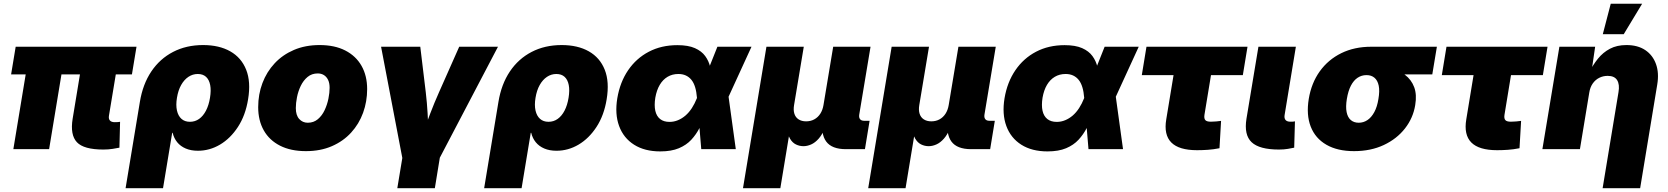

<svg xmlns="http://www.w3.org/2000/svg" viewBox="-20 -780 8722 1004"><path d="M520.5 2Q418 2 382.1 -36.4Q346.2 -74.7 359.9 -159.2L416 -499.5H603.5L549.8 -175.3Q546.9 -158.7 554.7 -149.9Q562.5 -141.1 580.1 -141.1Q588.4 -141.1 596.2 -141.6Q604 -142.1 607.9 -143.1L604.5 -7.8Q591.3 -4.9 568.8 -1.5Q546.4 2 520.5 2ZM49.8 0 132.3 -499.5H319.3L236.8 0ZM38.1 -391.1 62 -535.6H693.8L669.9 -391.1Z M636.7 204.1 711.4 -247.1Q726.6 -339.8 771.2 -406.2Q815.9 -472.7 885 -508.5Q954.1 -544.4 1042 -544.4Q1126 -544.4 1184.1 -511.5Q1242.2 -478.5 1267.3 -415.3Q1292.5 -352.1 1277.3 -260.7Q1263.7 -176.8 1224.4 -116.5Q1185.1 -56.2 1130.6 -23.9Q1076.2 8.3 1015.1 8.3Q978.5 8.3 951.2 -3.4Q923.8 -15.1 906.7 -36.1Q889.6 -57.1 882.8 -85.4H880.4L832.5 204.1ZM973.1 -143.1Q1000 -143.1 1021.2 -158.2Q1042.5 -173.3 1057.1 -201.4Q1071.8 -229.5 1078.1 -268.6Q1084.5 -307.6 1079.1 -335.4Q1073.7 -363.3 1057.4 -378.2Q1041 -393.1 1014.2 -393.1Q987.8 -393.1 965.3 -378.2Q942.9 -363.3 927.2 -335.4Q911.6 -307.6 905.3 -268.6Q898.9 -230.5 905.3 -202.1Q911.6 -173.8 929 -158.4Q946.3 -143.1 973.1 -143.1Z M1579.6 10.3Q1500.5 10.3 1444.6 -18.1Q1388.7 -46.4 1359.4 -98.1Q1330.1 -149.9 1330.1 -219.7Q1330.1 -286.6 1352.3 -345.5Q1374.5 -404.3 1416.3 -449Q1458 -493.7 1517.3 -519Q1576.7 -544.4 1651.4 -544.4Q1730 -544.4 1785.6 -515.9Q1841.3 -487.3 1870.6 -435.5Q1899.9 -383.8 1899.9 -314Q1899.9 -249 1878.7 -190.4Q1857.4 -131.8 1816.2 -86.7Q1774.9 -41.5 1715.3 -15.6Q1655.8 10.3 1579.6 10.3ZM1589.4 -138.2Q1620.1 -138.2 1642.1 -156.7Q1664.1 -175.3 1677.5 -203.9Q1690.9 -232.4 1697.3 -263.7Q1703.6 -294.9 1703.6 -320.8Q1703.6 -345.7 1695.6 -362.3Q1687.5 -378.9 1673.6 -387.5Q1659.7 -396 1641.6 -396Q1610.4 -396 1588.4 -377.7Q1566.4 -359.4 1552.7 -331.1Q1539.1 -302.7 1533 -271.7Q1526.9 -240.7 1526.9 -214.8Q1526.9 -177.2 1544.7 -157.7Q1562.5 -138.2 1589.4 -138.2Z M2085.9 57.1 1972.7 -535.6H2177.7L2206.5 -296.9Q2212.9 -242.7 2216.1 -186.5Q2219.2 -130.4 2221.7 -67.9H2185.5Q2208.5 -130.4 2229.7 -186.3Q2251 -242.2 2275.4 -296.9L2381.3 -535.6H2584L2273.4 57.1ZM2057.6 204.1 2091.8 -2.4H2287.6L2253.9 204.1Z M2511.7 204.1 2586.4 -247.1Q2601.6 -339.8 2646.2 -406.2Q2690.9 -472.7 2760 -508.5Q2829.1 -544.4 2917 -544.4Q3001 -544.4 3059.1 -511.5Q3117.2 -478.5 3142.3 -415.3Q3167.5 -352.1 3152.3 -260.7Q3138.7 -176.8 3099.4 -116.5Q3060.1 -56.2 3005.6 -23.9Q2951.2 8.3 2890.1 8.3Q2853.5 8.3 2826.2 -3.4Q2798.8 -15.1 2781.7 -36.1Q2764.6 -57.1 2757.8 -85.4H2755.4L2707.5 204.1ZM2848.1 -143.1Q2875 -143.1 2896.2 -158.2Q2917.5 -173.3 2932.1 -201.4Q2946.8 -229.5 2953.1 -268.6Q2959.5 -307.6 2954.1 -335.4Q2948.7 -363.3 2932.4 -378.2Q2916 -393.1 2889.2 -393.1Q2862.8 -393.1 2840.3 -378.2Q2817.9 -363.3 2802.2 -335.4Q2786.6 -307.6 2780.3 -268.6Q2773.9 -230.5 2780.3 -202.1Q2786.6 -173.8 2804 -158.4Q2821.3 -143.1 2848.1 -143.1Z M3432.6 11.7Q3351.1 11.7 3295.9 -23.2Q3240.7 -58.1 3217.5 -120.8Q3194.3 -183.6 3208 -266.6Q3222.2 -350.6 3264.6 -412.8Q3307.1 -475.1 3372.8 -509.5Q3438.5 -543.9 3522 -543.9Q3578.6 -543.9 3613.8 -528.3Q3648.9 -512.7 3667.7 -486.8Q3686.5 -460.9 3693.8 -429.4Q3701.2 -397.9 3703.1 -365.7H3751.5L3789.1 -279.3L3827.6 0H3647L3624.5 -269Q3622.1 -300.3 3615 -323.7Q3607.9 -347.2 3595.7 -362.3Q3583.5 -377.4 3566.4 -385.3Q3549.3 -393.1 3527.3 -393.1Q3495.6 -393.1 3470.9 -378.4Q3446.3 -363.8 3429.9 -336.2Q3413.6 -308.6 3406.7 -269Q3400.4 -229 3406.7 -200.7Q3413.1 -172.4 3431.9 -157.5Q3450.7 -142.6 3481 -142.6Q3503.9 -142.6 3525.1 -151.4Q3546.4 -160.2 3564.7 -176Q3583 -191.9 3597.9 -214.8Q3612.8 -237.8 3624 -266.1L3731.4 -535.6H3909.7L3786.1 -266.1L3719.2 -177.7H3668Q3654.8 -144 3637.7 -110.6Q3620.6 -77.1 3595 -49.3Q3569.3 -21.5 3530 -4.9Q3490.7 11.7 3432.6 11.7Z M3865.2 204.1 3987.8 -535.6H4183.1L4132.3 -230.5Q4127.9 -204.1 4134 -185.1Q4140.1 -166 4156 -155.8Q4171.9 -145.5 4195.3 -145.5Q4219.2 -145.5 4238 -155.8Q4256.8 -166 4269.3 -185.1Q4281.7 -204.1 4286.1 -230.5L4336.9 -535.6H4532.2L4473.1 -180.7Q4470.7 -165.5 4477.3 -157Q4483.9 -148.4 4499 -148.4H4527.3L4502.9 0H4403.3Q4329.6 0 4300.3 -40Q4271 -80.1 4283.2 -154.3L4291.5 -203.6H4318.8Q4310.1 -148.9 4294.9 -112.5Q4279.8 -76.2 4261 -54.9Q4242.2 -33.7 4221.7 -24.7Q4201.2 -15.6 4181.6 -15.6Q4160.6 -15.6 4142.1 -24.7Q4123.5 -33.7 4111.1 -54.9Q4098.6 -76.2 4095.2 -112.5Q4091.8 -148.9 4100.6 -203.6H4127.9L4060.5 204.1Z M4520 204.1 4642.6 -535.6H4837.9L4787.1 -230.5Q4782.7 -204.1 4788.8 -185.1Q4794.9 -166 4810.8 -155.8Q4826.7 -145.5 4850.1 -145.5Q4874 -145.5 4892.8 -155.8Q4911.6 -166 4924.1 -185.1Q4936.5 -204.1 4940.9 -230.5L4991.7 -535.6H5187L5127.9 -180.7Q5125.5 -165.5 5132.1 -157Q5138.7 -148.4 5153.8 -148.4H5182.1L5157.7 0H5058.1Q4984.4 0 4955.1 -40Q4925.8 -80.1 4938 -154.3L4946.3 -203.6H4973.6Q4964.8 -148.9 4949.7 -112.5Q4934.6 -76.2 4915.8 -54.9Q4897 -33.7 4876.5 -24.7Q4856 -15.6 4836.4 -15.6Q4815.4 -15.6 4796.9 -24.7Q4778.3 -33.7 4765.9 -54.9Q4753.4 -76.2 4750 -112.5Q4746.6 -148.9 4755.4 -203.6H4782.7L4715.3 204.1Z M5457.5 11.7Q5376 11.7 5320.8 -23.2Q5265.6 -58.1 5242.4 -120.8Q5219.2 -183.6 5232.9 -266.6Q5247.1 -350.6 5289.6 -412.8Q5332 -475.1 5397.7 -509.5Q5463.4 -543.9 5546.9 -543.9Q5603.5 -543.9 5638.7 -528.3Q5673.8 -512.7 5692.6 -486.8Q5711.4 -460.9 5718.8 -429.4Q5726.1 -397.9 5728 -365.7H5776.4L5814 -279.3L5852.5 0H5671.9L5649.4 -269Q5647 -300.3 5639.9 -323.7Q5632.8 -347.2 5620.6 -362.3Q5608.4 -377.4 5591.3 -385.3Q5574.2 -393.1 5552.2 -393.1Q5520.5 -393.1 5495.8 -378.4Q5471.2 -363.8 5454.8 -336.2Q5438.5 -308.6 5431.6 -269Q5425.3 -229 5431.6 -200.7Q5438 -172.4 5456.8 -157.5Q5475.6 -142.6 5505.9 -142.6Q5528.8 -142.6 5550 -151.4Q5571.3 -160.2 5589.6 -176Q5607.9 -191.9 5622.8 -214.8Q5637.7 -237.8 5648.9 -266.1L5756.3 -535.6H5934.6L5811 -266.1L5744.1 -177.7H5692.9Q5679.7 -144 5662.6 -110.6Q5645.5 -77.1 5619.9 -49.3Q5594.2 -21.5 5554.9 -4.9Q5515.6 11.7 5457.5 11.7Z M6239.7 5.4Q6145 5.4 6105 -34.9Q6064.9 -75.2 6078.6 -156.2L6116.7 -387.2H5950.7L5975.1 -535.6H6503.4L6479 -387.2H6312.5L6278.3 -179.7Q6275.4 -160.6 6282.7 -152.1Q6290 -143.6 6312 -143.6Q6323.2 -143.6 6339.8 -145Q6356.4 -146.5 6365.2 -147.9L6356.9 -4.9Q6324.7 1.5 6295.7 3.4Q6266.6 5.4 6239.7 5.4Z M6668 2Q6565.4 2 6524.9 -36.4Q6484.4 -74.7 6498 -159.2L6560.5 -535.6H6756.3L6697.3 -177.7Q6694.8 -161.1 6702.6 -152.3Q6710.4 -143.6 6728 -143.6Q6736.3 -143.6 6741.9 -144Q6747.6 -144.5 6751.5 -145.5L6747.6 -7.8Q6734.9 -4.9 6714.4 -1.5Q6693.8 2 6668 2Z M7060.5 10.3Q6973.6 10.3 6915.8 -23.2Q6857.9 -56.6 6834 -117.9Q6810.1 -179.2 6823.7 -262.7Q6837.4 -345.7 6881.3 -407Q6925.3 -468.3 6993.9 -502Q7062.5 -535.6 7149.9 -535.6H7493.7L7469.7 -391.1H7231L7125 -387.2Q7100.1 -387.2 7079.3 -373.5Q7058.6 -359.9 7044.2 -332.3Q7029.8 -304.7 7022.9 -262.7Q7016.1 -221.7 7021.7 -193.8Q7027.3 -166 7043.7 -152.1Q7060.1 -138.2 7085 -138.2Q7109.9 -138.2 7130.6 -152.1Q7151.4 -166 7166.5 -193.8Q7181.6 -221.7 7188 -262.7Q7195.3 -304.7 7189.5 -332.3Q7183.6 -359.9 7167.2 -373.5Q7150.9 -387.2 7126.5 -387.2L7134.8 -438.5Q7194.3 -438.5 7243.7 -426.5Q7293 -414.6 7326.7 -388.9Q7360.4 -363.3 7375 -324.2Q7389.6 -285.2 7380.4 -230.5Q7369.6 -163.1 7326.9 -108.4Q7284.2 -53.7 7216.1 -21.7Q7147.9 10.3 7060.5 10.3Z M7808.6 5.4Q7713.9 5.4 7673.8 -34.9Q7633.8 -75.2 7647.5 -156.2L7685.5 -387.2H7519.5L7543.9 -535.6H8072.3L8047.9 -387.2H7881.3L7847.2 -179.7Q7844.2 -160.6 7851.6 -152.1Q7858.9 -143.6 7880.9 -143.6Q7892.1 -143.6 7908.7 -145Q7925.3 -146.5 7934.1 -147.9L7925.8 -4.9Q7893.6 1.5 7864.5 3.4Q7835.4 5.4 7808.6 5.4Z M8290.5 -295.4 8241.7 0H8045.4L8134.3 -535.6H8321.3L8300.8 -395.5L8288.1 -397.5Q8309.1 -439.9 8335.7 -472.9Q8362.3 -505.9 8398.7 -525.1Q8435.1 -544.4 8484.9 -544.4Q8543.9 -544.4 8583.3 -518.1Q8622.6 -491.7 8639.4 -445.1Q8656.2 -398.4 8646 -337.9L8556.6 204.1H8360.4L8443.4 -298.3Q8450.2 -338.4 8436.3 -360.8Q8422.4 -383.3 8386.7 -383.3Q8362.8 -383.3 8342.5 -373Q8322.3 -362.8 8308.6 -343.3Q8294.9 -323.7 8290.5 -295.4ZM8361.3 -601.1 8402.8 -760.3H8566.9L8470.7 -601.1Z"/></svg>

Font: Inter 20pt Black
Style: Italic
Weight: 900
Italic angle: -9.3988°
Version: Version 4.001;git-66647c0bb